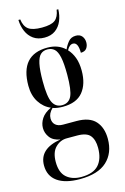

<svg xmlns="http://www.w3.org/2000/svg" viewBox="-144 -808 726 1111"><g transform="rotate(-15 219.0 -253.0)"><path d="M191 238Q104 238 57 204.5Q10 171 10 108Q10 8 141 -13Q99 -20 79.5 -46Q60 -72 60 -103Q60 -132 77.5 -159Q95 -186 135 -205Q94 -222 68 -262.5Q42 -303 42 -361Q42 -546 205 -546Q269 -546 310 -507Q320 -530 336.5 -550Q353 -570 382 -570Q406 -570 418.5 -554.5Q431 -539 431 -517Q431 -496 420 -481.5Q409 -467 385 -467Q385 -530 354 -530Q333 -530 317 -500Q338 -478 350.5 -445Q363 -412 363 -366Q363 -286 324.5 -239Q286 -192 204 -192Q190 -192 174 -194Q158 -196 144 -201Q117 -175 117 -145Q117 -120 133 -106Q149 -92 178 -92H258Q336 -92 371.5 -52.5Q407 -13 407 54Q407 139 353.5 188.5Q300 238 191 238ZM202 -202Q242 -202 259 -237Q276 -272 276 -365Q276 -433 268 -470Q260 -507 243.5 -521.5Q227 -536 202 -536Q177 -536 161 -521Q145 -506 137 -468.5Q129 -431 129 -364Q129 -272 146.5 -237Q164 -202 202 -202ZM202 228Q274 228 306.5 192Q339 156 339 90Q339 42 318 16Q297 -10 240 -10H178Q139 -10 110 19Q81 48 81 106Q81 170 114.5 199Q148 228 202 228ZM206 -606Q166 -606 139.5 -625Q113 -644 99.5 -675.5Q86 -707 85 -744H96Q101 -703 125 -684.5Q149 -666 206 -666Q262 -666 285 -684Q308 -702 314 -744H324Q323 -707 310 -675.5Q297 -644 271 -625Q245 -606 206 -606Z"/></g></svg>

Font: Noto Serif Display ExtraCondensed Medium
Style: Regular
Weight: 500
Width: 2
Designer: Monotype Design Team
Foundry: Monotype Imaging Inc.
Version: Version 2.009